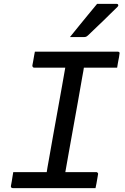

<svg xmlns="http://www.w3.org/2000/svg" viewBox="-20 -965 640 985"><path d="M309 -47H210L218 -71Q220 -87 223.5 -106Q227 -125 230 -142Q241 -206 252.5 -269.5Q264 -333 275.5 -397Q287 -461 298.5 -525Q310 -589 321 -653H421L412 -629Q410 -616 407.5 -600Q405 -584 402 -570Q391 -504 379 -439Q367 -374 355.5 -308.5Q344 -243 332 -177.5Q320 -112 309 -47ZM470 0H45Q43 0 41 -1Q39 -2 37.5 -3.5Q36 -5 36 -7Q36 -9 36 -11Q39 -24 40.5 -35.5Q42 -47 44 -58Q46 -69 48 -82H474Q477 -82 479 -80.5Q481 -79 482.5 -76.5Q484 -74 483 -71Q481 -59 479 -47.5Q477 -36 475 -24.5Q473 -13 470 0ZM159 -700H584Q589 -700 592 -697Q595 -694 593 -689Q592 -680 590.5 -671Q589 -662 587 -653.5Q585 -645 584 -636.5Q583 -628 581 -618H155Q150 -618 148 -621.5Q146 -625 146 -629Q148 -639 149.5 -647.5Q151 -656 152.5 -664.5Q154 -673 155.5 -682Q157 -691 159 -700ZM478 -945Q502 -945 517 -945Q532 -945 545.5 -945Q559 -945 580 -945Q585 -945 586.5 -940Q588 -935 583 -930Q561 -909 544.5 -892.5Q528 -876 512.5 -861Q497 -846 478 -828Q459 -810 431 -783Q428 -780 423.5 -777.5Q419 -775 413 -775Q399 -775 386.5 -775Q374 -775 362 -775Q350 -775 339 -775Q363 -805 385.5 -832.5Q408 -860 430.5 -887.5Q453 -915 478 -945Z"/></svg>

Font: RecMonoLinear Nerd Font Mono
Style: Italic
Weight: 400
Italic angle: -10°
Monospace: yes
Version: Version 1.085; ttfautohint (v1.8.4.7-5d5b);Nerd Fonts 3.2.1